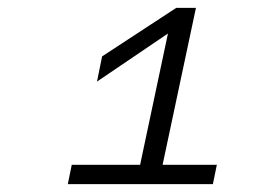

<svg xmlns="http://www.w3.org/2000/svg" viewBox="-20 -768 690 487"><path d="M325 -301 406 -683 226 -561 239 -625 427 -748H477L382 -301ZM162 -350H530L520 -301H152Z"/></svg>

Font: Azeret Mono ExtraLight
Style: Italic
Weight: 250
Italic angle: -12°
Designer: Martin Vácha
Foundry: Displaay
Version: Version 1.002